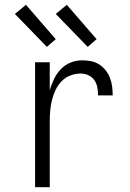

<svg xmlns="http://www.w3.org/2000/svg" viewBox="-20 -779 540 799"><path d="M126 0V-520H187V-404Q194 -428 205 -450.5Q216 -473 233 -491Q250 -509 273.5 -518.5Q297 -528 322 -528Q340 -528 358.5 -524.5Q377 -521 392.5 -511Q408 -501 419.5 -486.5Q431 -472 437.5 -455Q444 -438 446.5 -419.5Q449 -401 449 -382H388Q388 -399 385 -415.5Q382 -432 372.5 -445.5Q363 -459 347.5 -466Q332 -473 316 -473Q294 -473 273 -465Q252 -457 236.5 -441Q221 -425 211.5 -405Q202 -385 196.5 -363.5Q191 -342 189 -320Q187 -298 187 -276V0ZM345 -584 212 -721 258 -759 382 -616ZM175 -584 42 -721 88 -759 212 -616Z"/></svg>

Font: Iosevka Fixed SS04 Light
Style: Regular
Weight: 300
Monospace: yes
Designer: Belleve Invis
Foundry: Belleve Invis
Version: Version 32.5.0